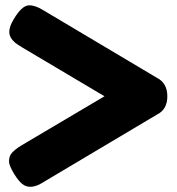

<svg xmlns="http://www.w3.org/2000/svg" viewBox="-20 -707 667 724"><path d="M571 -414Q611 -394 611 -344Q611 -294 572 -275L145 -21Q94 12 63 -14Q49 -26 34 -50Q14 -83 14 -98Q14 -113 20 -124Q31 -141 63 -160L374 -344L64 -528Q46 -539 37 -546Q15 -565 15 -587Q15 -607 32 -635Q63 -687 90 -687Q114 -687 144 -668Z"/></svg>

Font: Fredoka One
Style: Regular
Weight: 400
Version: Version 1.001;April 7, 2020;FontCreator 12.0.0.2522 64-bit